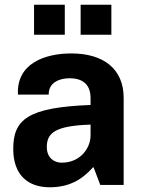

<svg xmlns="http://www.w3.org/2000/svg" viewBox="-20 -782 613 812"><path d="M124 -635H254V-762H124ZM321 -635H451V-762H321ZM190 10C270 10 325 -20 373 -74H376L404 0H503V-368C503 -492 416 -556 282 -556C167 -556 49 -512 56 -382H186C185 -432 230 -451 274 -451C333 -451 363 -422 363 -367V-338C96 -328 36 -276 36 -152C36 -42 98 10 190 10ZM241 -94C207 -94 178 -116 178 -160C178 -220 213 -250 363 -255V-209C363 -156 320 -94 241 -94Z"/></svg>

Font: Kathrein 75 Bold
Style: Regular
Weight: 700
Designer: Lazydogs Typefoundry, based on Open Sans by Ascender Corporation
Foundry: Lazydogs Typefoundry
Version: Version 1.003;PS 001.003;hotconv 1.0.88;makeotf.lib2.5.64775